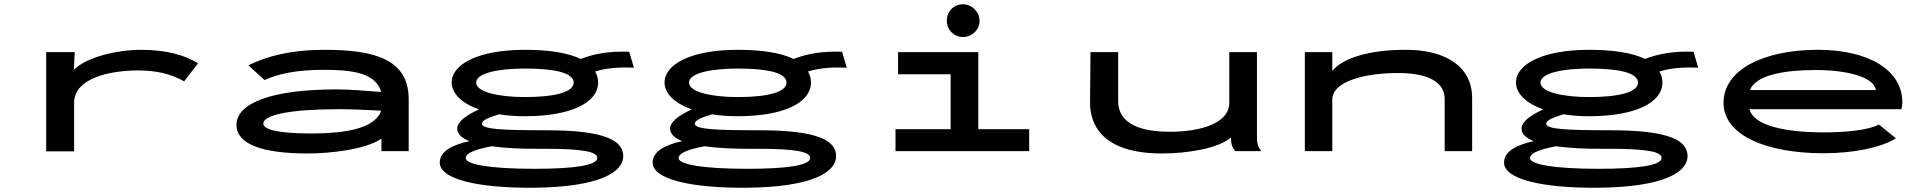

<svg xmlns="http://www.w3.org/2000/svg" viewBox="-20 -710 9040 902"><path d="M197 1H328V-227C328 -342 494 -379 628 -379C708 -379 777 -366 845 -328L910 -412C852 -451 758 -476 645 -476C522 -476 383 -439 327 -382L331 -465H197Z M1425 11C1531 11 1694 -7 1772 -58V0H1900V-243C1900 -432 1740 -476 1504 -476C1346 -476 1233 -446 1147 -403L1223 -334C1293 -366 1382 -382 1500 -382C1650 -382 1745 -363 1771 -278C1696 -284 1618 -290 1561 -290C1254 -290 1091 -225 1091 -123C1091 -34 1209 11 1425 11ZM1217 -129C1217 -170 1341 -197 1573 -197C1629 -197 1705 -194 1771 -190C1742 -110 1618 -83 1438 -83C1300 -83 1217 -99 1217 -129Z M2446 -164C2657 -164 2789 -225 2790 -322C2790 -341 2785 -358 2776 -374C2829 -391 2890 -395 2958 -392L2936 -467C2841 -470 2773 -458 2708 -433C2649 -462 2558 -476 2446 -476C2230 -476 2102 -410 2102 -322C2102 -272 2148 -225 2230 -196C2168 -168 2128 -137 2128 -106C2128 -81 2148 -62 2185 -47C2104 -29 2046 1 2046 54C2046 133 2228 174 2488 172C2798 169 2908 98 2908 24C2908 -48 2828 -98 2548 -98C2334 -98 2244 -103 2244 -129C2244 -147 2286 -161 2325 -173C2361 -167 2402 -164 2446 -164ZM2446 -254C2324 -254 2217 -277 2217 -322C2217 -368 2326 -388 2446 -388C2586 -388 2675 -368 2675 -322C2675 -277 2586 -254 2446 -254ZM2168 33C2168 6 2224 -10 2289 -23C2352 -14 2431 -10 2524 -11C2720 -12 2786 3 2786 32C2786 68 2672 83 2490 83C2279 83 2168 62 2168 33Z M3446 -164C3657 -164 3789 -225 3790 -322C3790 -341 3785 -358 3776 -374C3829 -391 3890 -395 3958 -392L3936 -467C3841 -470 3773 -458 3708 -433C3649 -462 3558 -476 3446 -476C3230 -476 3102 -410 3102 -322C3102 -272 3148 -225 3230 -196C3168 -168 3128 -137 3128 -106C3128 -81 3148 -62 3185 -47C3104 -29 3046 1 3046 54C3046 133 3228 174 3488 172C3798 169 3908 98 3908 24C3908 -48 3828 -98 3548 -98C3334 -98 3244 -103 3244 -129C3244 -147 3286 -161 3325 -173C3361 -167 3402 -164 3446 -164ZM3446 -254C3324 -254 3217 -277 3217 -322C3217 -368 3326 -388 3446 -388C3586 -388 3675 -368 3675 -322C3675 -277 3586 -254 3446 -254ZM3168 33C3168 6 3224 -10 3289 -23C3352 -14 3431 -10 3524 -11C3720 -12 3786 3 3786 32C3786 68 3672 83 3490 83C3279 83 3168 62 3168 33Z M4504 -536C4546 -536 4582 -570 4582 -612C4582 -654 4546 -690 4504 -690C4460 -690 4428 -656 4428 -612C4428 -570 4462 -536 4504 -536ZM4187 0H4815V-103H4576V-465H4199V-361H4446V-103H4187Z M5439 11C5559 11 5705 -13 5763 -64C5763 -38 5767 -18 5783 0H5905C5886 -24 5885 -47 5885 -71V-465H5755V-227C5755 -131 5622 -91 5475 -91C5275 -91 5233 -169 5233 -234V-465H5103L5101 -226C5101 -141 5142 11 5439 11Z M6110 0H6239V-242C6239 -329 6395 -367 6548 -367C6700 -367 6767 -318 6767 -245V0H6896V-249C6896 -397 6773 -475 6588 -476C6414 -477 6288 -437 6239 -377V-465H6110Z M7446 -164C7657 -164 7789 -225 7790 -322C7790 -341 7785 -358 7776 -374C7829 -391 7890 -395 7958 -392L7936 -467C7841 -470 7773 -458 7708 -433C7649 -462 7558 -476 7446 -476C7230 -476 7102 -410 7102 -322C7102 -272 7148 -225 7230 -196C7168 -168 7128 -137 7128 -106C7128 -81 7148 -62 7185 -47C7104 -29 7046 1 7046 54C7046 133 7228 174 7488 172C7798 169 7908 98 7908 24C7908 -48 7828 -98 7548 -98C7334 -98 7244 -103 7244 -129C7244 -147 7286 -161 7325 -173C7361 -167 7402 -164 7446 -164ZM7446 -254C7324 -254 7217 -277 7217 -322C7217 -368 7326 -388 7446 -388C7586 -388 7675 -368 7675 -322C7675 -277 7586 -254 7446 -254ZM7168 33C7168 6 7224 -10 7289 -23C7352 -14 7431 -10 7524 -11C7720 -12 7786 3 7786 32C7786 68 7672 83 7490 83C7279 83 7168 62 7168 33Z M8547 10C8683 10 8814 -15 8887 -60L8807 -125C8758 -98 8645 -88 8551 -88C8365 -88 8218 -120 8199 -197H8913C8915 -208 8917 -219 8917 -230C8917 -379 8761 -476 8521 -476C8264 -476 8077 -382 8077 -227C8077 -74 8279 10 8547 10ZM8201 -287C8228 -355 8353 -381 8511 -381C8653 -381 8783 -350 8793 -287Z"/></svg>

Font: Inconsolata UltraExpanded
Style: Bold
Weight: 700
Width: 9
Monospace: yes
Designer: Raph Levien, Cyreal, Brenton Simpson
Foundry: Raph Levien, Cyreal, Google
Version: Version 3.100